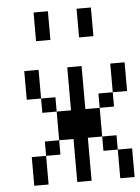

<svg xmlns="http://www.w3.org/2000/svg" viewBox="-53 -792 607 834"><g transform="rotate(-5 250.0 -375.0)"><path d="M62.5 -125Q62.5 -125 62.5 0H125Q125 0 125 -125ZM250 -187.5V0H312.5V-187.5H375V-125H437.5Q437.5 -125 437.5 0H500Q500 0 500 -125H437.5V-187.5H375Q375 -187.5 375 -312.5H312.5V-500H250V-312.5H187.5Q187.5 -312.5 187.5 -187.5H125V-125H187.5V-187.5ZM187.5 -312.5V-375H125V-312.5ZM375 -312.5H437.5V-375H375ZM125 -375Q125 -375 125 -500H62.5Q62.5 -500 62.5 -375ZM437.5 -375H500Q500 -375 500 -500H437.5Q437.5 -500 437.5 -375ZM125 -750Q125 -750 125 -625H187.5Q187.5 -625 187.5 -750ZM312.5 -750Q312.5 -750 312.5 -625H375Q375 -625 375 -750Z"/></g></svg>

Font: Unifont
Style: Regular
Weight: 500
Version: Version 15.1.04